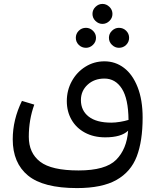

<svg xmlns="http://www.w3.org/2000/svg" viewBox="-20 -701 803 980"><path d="M708 -101Q708 19 678 97.5Q648 176 574.5 217.5Q501 259 373 259Q201 259 123 195Q45 131 45 10Q45 -90 92 -186L155 -167Q127 -90 127 -3Q127 80 185 124.5Q243 169 381 169Q519 169 573 114.5Q627 60 634 -34Q599 0 517 0Q458 0 413.5 -24Q369 -48 345 -90Q321 -132 321 -185Q321 -240 346.5 -286.5Q372 -333 416 -360.5Q460 -388 513 -388Q569 -388 613 -354.5Q657 -321 682.5 -256Q708 -191 708 -101ZM548 -75Q568 -75 592.5 -79Q617 -83 636 -89Q635 -197 602 -248.5Q569 -300 513 -300Q461 -300 427 -268.5Q393 -237 393 -190Q393 -137 432.5 -106Q472 -75 548 -75ZM452 -630Q452 -651 467.5 -666Q483 -681 503 -681Q523 -681 538.5 -666Q554 -651 554 -630Q554 -609 538.5 -594Q523 -579 503 -579Q483 -579 467.5 -594Q452 -609 452 -630ZM367 -508Q367 -529 382 -544Q397 -559 419 -559Q439 -559 454.5 -544Q470 -529 470 -508Q470 -487 454.5 -472Q439 -457 419 -457Q397 -457 382 -472Q367 -487 367 -508ZM536 -508Q536 -529 551.5 -544Q567 -559 587 -559Q609 -559 624 -544Q639 -529 639 -508Q639 -487 624 -472Q609 -457 587 -457Q567 -457 551.5 -472Q536 -487 536 -508Z"/></svg>

Font: FiraGO
Style: Regular
Weight: 400
Designer: bBox Type
Foundry: bBox Type GmbH
Version: Version 1.001;April 20, 2020;FontCreator 12.0.0.2555 64-bit